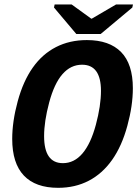

<svg xmlns="http://www.w3.org/2000/svg" viewBox="-20 -853 640 882"><path d="M247.1 9.8Q143.1 9.8 89.6 -46.6Q36.1 -103 36.1 -214.8Q36.1 -294.9 61.3 -387.5Q86.4 -480 130.4 -542.2Q174.3 -604.5 237.1 -636.7Q299.8 -668.9 378.9 -668.9Q482.4 -668.9 536.4 -613.8Q590.3 -558.6 590.3 -447.8Q590.3 -367.7 564.9 -274.7Q539.6 -181.6 494.9 -118.4Q450.2 -55.2 387.7 -22.7Q325.2 9.8 247.1 9.8ZM443.8 -435.5Q443.8 -555.7 356.9 -555.7Q304.7 -555.7 266.8 -512.2Q229 -468.8 205.8 -381.8Q182.6 -294.9 182.6 -227.5Q182.6 -103.5 269 -103.5Q320.8 -103.5 358.9 -148.2Q397 -192.9 420.4 -280Q443.8 -367.2 443.8 -435.5ZM442.4 -696.8H330.6L228 -818.4L231 -832.5H309.1L399.4 -767.1H401.4L513.2 -832.5H590.8L587.9 -818.4Z"/></svg>

Font: Cousine
Style: Bold Italic
Weight: 700
Italic angle: -12°
Monospace: yes
Designer: Steve Matteson
Foundry: Ascender Corporation
Version: Version 1.20